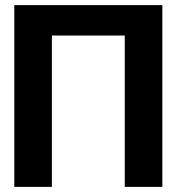

<svg xmlns="http://www.w3.org/2000/svg" viewBox="-20 -731 694 751"><path d="M36 0H183V-592H468V0H615V-711H36Z"/></svg>

Font: Asimov Pro
Style: Bd
Weight: 700
Designer: Google
Version: Version 2.000980; 2014